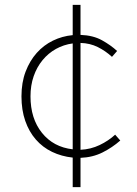

<svg xmlns="http://www.w3.org/2000/svg" viewBox="-20 -738 561 787"><path d="M68 -343Q68 -400 85 -444.5Q102 -489 130.5 -521Q159 -553 197 -571.5Q235 -590 278 -594V-718H310V-595Q362 -593 398 -573Q434 -553 460 -529L439 -505Q413 -529 381 -545Q349 -561 310 -562V-124Q352 -126 388.5 -143.5Q425 -161 452 -186L473 -162Q440 -133 400 -113Q360 -93 310 -91V29H278V-92Q232 -97 193.5 -115.5Q155 -134 127 -166Q99 -198 83.5 -242.5Q68 -287 68 -343ZM105 -343Q105 -252 152 -193.5Q199 -135 278 -126V-560Q241 -555 209.5 -537.5Q178 -520 154.5 -491.5Q131 -463 118 -425.5Q105 -388 105 -343Z"/></svg>

Font: Kinto Sans Thin
Style: Regular
Weight: 100
Designer: Authors: Ryoko NISHIZUKA  (kana & ideographs); Paul D. Hunt (Latin, Greek & Cyrillic); Wenlong ZHANG  (bopomofo); Sandol
Foundry: Adobe Systems Incorporated, ookami Inc.
Version: Version 0.001